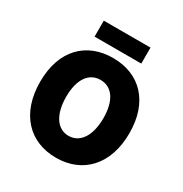

<svg xmlns="http://www.w3.org/2000/svg" viewBox="-190 -968 1072 1125"><g transform="rotate(30 346.0 -406.0)"><path d="M346 12C526 12 648 -114 648 -328C648 -541 526 -662 346 -662C166 -662 44 -542 44 -328C44 -114 166 12 346 12ZM346 -136C268 -136 220 -210 220 -328C220 -446 268 -514 346 -514C424 -514 472 -446 472 -328C472 -210 424 -136 346 -136ZM188 -716H504V-824H188Z"/></g></svg>

Font: Source Sans Pro Black
Style: Regular
Weight: 900
Designer: Paul D. Hunt
Foundry: Adobe Systems Incorporated
Version: Version 3.006;hotconv 1.0.111;makeotfexe 2.5.65597